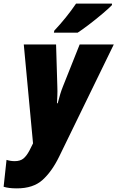

<svg xmlns="http://www.w3.org/2000/svg" viewBox="-80 -798 647 1058"><path d="M348 -618Q370 -632 409.5 -662Q449 -692 485.5 -723Q522 -754 537 -770V-778H339Q286 -700 219 -629L217 -618ZM246 65 547 -553H359L267 -322Q252 -285 238 -229H234Q235 -250 236 -272.5Q237 -295 236 -319L229 -553H51L102 -8L82 32Q66 62 48.5 76Q31 90 1 90Q-22 90 -44 83L-60 231Q-33 240 13 240Q103 240 154.5 193.5Q206 147 246 65Z"/></svg>

Font: Noto Sans Display SemiCondensed Black
Style: Italic
Weight: 900
Width: 4
Designer: Monotype Design team
Foundry: Monotype Imaging Inc.
Version: 1.000